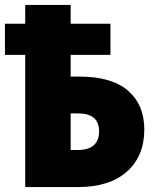

<svg xmlns="http://www.w3.org/2000/svg" viewBox="-23 -757 636 777"><path d="M293 0Q420 0 490.5 -62.5Q561 -125 561 -233Q561 -333 495 -390Q429 -447 299 -447H263V-535H424V-661H263V-737H79V-661H-3V-535H79V0ZM263 -298H293Q378 -298 378 -226Q378 -150 291 -150H263Z"/></svg>

Font: Noto Sans UI SemiCondensed Black
Style: Regular
Weight: 900
Width: 4
Designer: Monotype Design Team
Foundry: Monotype Imaging Inc.
Version: 1.001